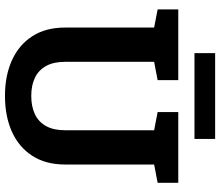

<svg xmlns="http://www.w3.org/2000/svg" viewBox="-78 -826 915 799"><g transform="rotate(90 379.5 -426.5)"><path d="M378.9 10.3Q294.4 10.3 230.2 -19Q166 -48.3 130.4 -104Q94.7 -159.7 94.7 -239.3V-610.4L19 -625V-710.9H313.5V-625L237.3 -610.4V-239.3Q237.3 -192.4 254.4 -161.1Q271.5 -129.9 303.2 -114.5Q335 -99.1 378.9 -99.1Q423.8 -99.1 455.8 -114.5Q487.8 -129.9 504.9 -161.1Q522 -192.4 522 -239.3V-610.4L446.3 -625V-710.9H740.7V-625L664.6 -610.4V-239.3Q664.6 -159.7 628.7 -103.8Q592.8 -47.9 528.6 -18.8Q464.4 10.3 378.9 10.3ZM201.2 -778.3V-864.3H558.1V-778.3Z"/></g></svg>

Font: Roboto Slab LO
Style: Bold
Weight: 700
Designer: Google
Version: Version 2.000